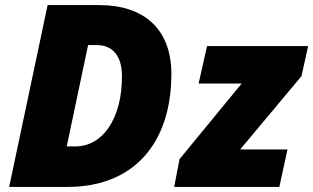

<svg xmlns="http://www.w3.org/2000/svg" viewBox="-20 -734 1230 754"><path d="M16 0H246C501 0 653 -167 653 -444C653 -620 545 -714 370 -714H167ZM242 -159 326 -557H360C423 -557 459 -514 459 -434C459 -269 384 -159 276 -159ZM664 0H1077L1109 -147H923L1164 -435L1190 -553H793L760 -406H929L685 -109Z"/></svg>

Font: Noto Sans UI Black
Style: Italic
Weight: 900
Italic angle: -372°
Designer: Monotype Design Team
Foundry: Monotype Imaging Inc.
Version: Version 1.901